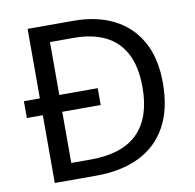

<svg xmlns="http://www.w3.org/2000/svg" viewBox="-80 -795 889 876"><g transform="rotate(-10 365.0 -357.0)"><path d="M317 -714Q424 -714 503 -674Q582 -634 625.5 -556.5Q669 -479 669 -364Q669 -244 624.5 -163Q580 -82 496.5 -41Q413 0 295 0H104V-314H30V-392H104V-714ZM304 -637H194V-392H372V-314H194V-77H284Q430 -77 502 -148.5Q574 -220 574 -361Q574 -456 542 -517Q510 -578 450 -607.5Q390 -637 304 -637Z"/></g></svg>

Font: Noto Sans Thai
Style: Regular
Weight: 400
Designer: Monotype Design Team
Foundry: Monotype Imaging Inc.
Version: Version 2.001